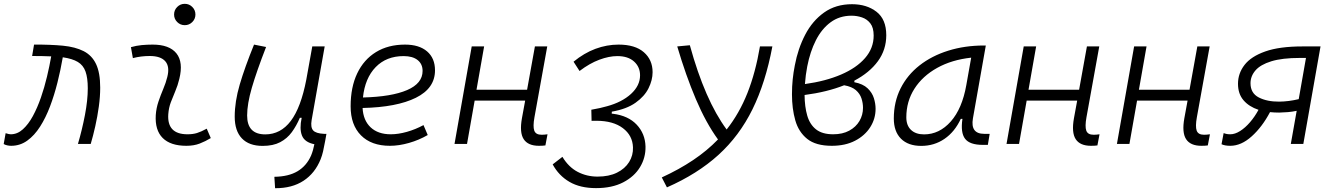

<svg xmlns="http://www.w3.org/2000/svg" viewBox="-24 -764 7076 1019"><path d="M389.6 0Q411.6 -74.7 426.8 -153.6Q441.9 -232.4 441.9 -295.4Q441.9 -350.6 429.9 -384.3Q418 -418 388.9 -435.3Q359.9 -452.6 309.1 -460L308.6 -456.5Q297.4 -391.6 280.8 -325.4Q264.2 -259.3 241.5 -199.2Q218.8 -139.2 188.7 -92Q158.7 -44.9 120.6 -17.6Q82.5 9.8 35.2 9.8Q26.4 9.8 15.9 7.8Q5.4 5.9 -4.4 0.5L5.9 -57.1Q17.1 -53.7 22.7 -52.5Q28.3 -51.3 33.2 -51.3Q67.9 -51.3 97.2 -77.6Q126.5 -104 150.4 -147.9Q174.3 -191.9 193.1 -246.1Q211.9 -300.3 225.3 -356.9Q238.8 -413.6 247.6 -463.9V-464.8Q225.6 -465.8 200.4 -466.3Q175.3 -466.8 146.5 -466.8L156.7 -527.3Q244.1 -527.8 309.8 -521.5Q375.5 -515.1 419.7 -492.7Q463.9 -470.2 485.8 -424.1Q507.8 -377.9 507.8 -298.8Q507.8 -251.5 500.5 -198.5Q493.2 -145.5 481.7 -94.2Q470.2 -43 457.5 0Z M1073.2 -81.1 1094.7 -31.2Q1066.9 -14.2 1036.1 -2.2Q1005.4 9.8 965.3 9.8Q880.9 9.8 839.4 -31.7Q797.9 -73.2 802.7 -153.3Q805.2 -189.9 816.9 -224.6Q828.6 -259.3 842.5 -292Q856.4 -324.7 863.8 -355Q877.9 -410.2 853.5 -438.5Q829.1 -466.8 770.5 -466.8Q724.1 -466.8 681.2 -455.6L670.9 -513.7Q699.7 -522 728.5 -524.7Q757.3 -527.3 786.1 -527.3Q875 -527.3 912.4 -480.7Q949.7 -434.1 927.7 -345.2Q919.4 -310.5 906.5 -280.5Q893.6 -250.5 882.6 -221.2Q871.6 -191.9 869.1 -157.7Q861.8 -51.3 971.2 -51.3Q1000 -51.3 1021.7 -58.1Q1043.5 -64.9 1073.2 -81.1ZM956.5 -630.4Q933.1 -630.4 916.5 -647Q899.9 -663.6 899.9 -687Q899.9 -710.4 916.5 -727.1Q933.1 -743.7 956.5 -743.7Q980 -743.7 996.6 -727.1Q1013.2 -710.4 1013.2 -687Q1013.2 -663.6 996.6 -647Q980 -630.4 956.5 -630.4Z M1436 234.9 1432.1 174.3Q1507.3 173.3 1555.2 144.8Q1603 116.2 1627 61.5Q1632.8 47.4 1637 32.7Q1641.1 18.1 1644.5 1.5Q1592.8 -8.8 1578.6 -44.7Q1564.5 -80.6 1577.1 -138.7H1567.4Q1549.3 -96.2 1524.7 -62.5Q1500 -28.8 1462.9 -9.3Q1425.8 10.3 1370.1 10.3Q1297.9 10.3 1259.8 -29.5Q1221.7 -69.3 1221.7 -145Q1221.7 -224.6 1248.3 -315.2Q1274.9 -405.8 1324.2 -527.3L1388.2 -514.6Q1337.9 -385.3 1312.7 -298.8Q1287.6 -212.4 1287.6 -150.9Q1287.6 -50.8 1383.8 -50.8Q1465.3 -50.8 1519.3 -122.1Q1573.2 -193.4 1601.6 -341.3L1633.3 -517.6H1699.2L1629.9 -126.5Q1623.5 -88.4 1637.9 -72Q1652.3 -55.7 1695.3 -53.7H1708.5L1701.7 -15.6L1700.7 -10.7Q1695.8 16.6 1690.7 39.1Q1685.5 61.5 1677.7 81.1Q1647.9 155.3 1586.9 195.3Q1525.9 235.4 1436 234.9Z M2049.8 -51.3Q2089.8 -51.3 2135.5 -64.2Q2181.2 -77.1 2223.6 -100.1L2246.1 -47.4Q2199.7 -20.5 2146.7 -5.4Q2093.8 9.8 2045.4 9.8Q1946.8 9.8 1891.8 -45.7Q1836.9 -101.1 1836.9 -199.7Q1836.9 -301.3 1871.8 -374.5Q1906.7 -447.8 1971.4 -487.5Q2036.1 -527.3 2125.5 -527.3Q2200.7 -527.3 2242.7 -491.2Q2284.7 -455.1 2284.7 -390.6Q2284.7 -295.4 2183.1 -245.1Q2081.5 -194.8 1900.4 -190.9Q1903.8 -125 1943.1 -88.1Q1982.4 -51.3 2049.8 -51.3ZM1902.3 -246.6Q2054.2 -250.5 2136.5 -285.9Q2218.8 -321.3 2218.8 -387.7Q2218.8 -424.3 2192.4 -445.3Q2166 -466.3 2118.2 -466.3Q2026.9 -466.3 1970 -408Q1913.1 -349.6 1902.3 -246.6Z M2388.2 0 2479.5 -517.6H2545.4L2504.9 -287.6H2773.4L2814.9 -517.6H2880.4L2812.5 -141.6Q2803.7 -92.8 2811.5 -70.8Q2819.3 -48.8 2850.6 -48.8Q2863.8 -48.8 2881.8 -51.3L2870.6 7.8Q2856.9 9.8 2836.4 9.8Q2778.3 9.8 2755.4 -25.4Q2732.4 -60.5 2746.1 -136.7L2763.2 -230H2495.1L2454.6 0Z M3139.2 234.4Q3055.2 234.4 2998.3 201.2Q2941.4 168 2909.2 108.4L2960.9 68.4Q2993.7 123 3042 148.2Q3090.3 173.3 3147.5 173.3Q3208 173.3 3250.5 152.3Q3293 131.3 3314.9 95.9Q3336.9 60.5 3335.4 18.1Q3333.5 -44.9 3281.7 -84Q3230 -123 3141.1 -123Q3137.7 -123 3131.6 -123Q3125.5 -123 3115.7 -122.6L3114.3 -181.6Q3165 -190.4 3197.8 -200.2Q3276.9 -221.7 3325 -265.6Q3373 -309.6 3373 -364.3Q3373 -408.7 3341.1 -437.5Q3309.1 -466.3 3252.4 -466.3Q3208.5 -466.3 3156.7 -447Q3105 -427.7 3051.8 -387.2L3020 -436.5Q3075.7 -482.4 3136.2 -504.9Q3196.8 -527.3 3258.8 -527.3Q3346.7 -527.3 3393.1 -486.8Q3439.5 -446.3 3439.5 -380.9Q3439.5 -338.9 3418 -295.7Q3396.5 -252.4 3349.1 -218.8Q3301.8 -185.1 3223.1 -171.4L3222.7 -160.6L3229.5 -160.2Q3310.5 -149.9 3355.2 -102.3Q3399.9 -54.7 3401.9 13.2Q3403.3 72.3 3373 122.6Q3342.8 172.9 3283.7 203.6Q3224.6 234.4 3139.2 234.4Z M3515.6 230.5 3488.3 177.7Q3580.6 135.3 3654.5 85.7Q3728.5 36.1 3786.6 -23.9Q3722.7 -111.8 3669.2 -237.8Q3615.7 -363.8 3570.3 -517.6L3637.2 -523.9Q3717.3 -232.4 3832.5 -76.7Q3899.9 -162.1 3942.9 -270.5Q3985.8 -378.9 4009.3 -517.6H4075.2Q4039.1 -325.2 3969.5 -183.8Q3899.9 -42.5 3788.8 58.3Q3677.7 159.2 3515.6 230.5Z M4510.3 -335.9V-327.6Q4556.2 -318.8 4580.6 -295.4Q4605 -272 4614 -242.9Q4623 -213.9 4623 -186.5Q4623 -133.8 4594.7 -89.1Q4566.4 -44.4 4514.4 -17.3Q4462.4 9.8 4390.6 9.8Q4305.7 9.8 4260 -26.9Q4214.4 -63.5 4196.8 -125.5Q4179.2 -187.5 4179.2 -263.2Q4179.2 -305.7 4183.1 -343Q4187 -380.4 4194.3 -417Q4210.9 -505.9 4249.3 -579.6Q4287.6 -653.3 4349.6 -697.5Q4411.6 -741.7 4498 -741.7Q4575.7 -741.7 4627.7 -701.7Q4679.7 -661.6 4679.7 -577.1Q4679.7 -500 4635.3 -439.2Q4590.8 -378.4 4510.3 -335.9ZM4248 -317.9Q4357.4 -333 4439.5 -368.2Q4521.5 -403.3 4567.1 -455.8Q4612.8 -508.3 4612.8 -575.2Q4612.8 -617.2 4595.2 -639.9Q4577.6 -662.6 4550.8 -671.6Q4523.9 -680.7 4495.6 -680.7Q4431.6 -680.7 4384.3 -645.8Q4336.9 -610.8 4306.2 -550.3Q4275.4 -489.7 4260.3 -411.6Q4251.5 -366.7 4248 -317.9ZM4456.1 -311.5Q4365.2 -275.4 4246.1 -259.8Q4246.6 -197.3 4260.3 -150.4Q4273.9 -103.5 4306.9 -77.4Q4339.8 -51.3 4397.9 -51.3Q4447.8 -51.3 4483.2 -70.6Q4518.6 -89.8 4537.4 -121.8Q4556.2 -153.8 4556.2 -191.9Q4556.2 -216.8 4548.1 -241.7Q4540 -266.6 4518.6 -285.4Q4497.1 -304.2 4456.1 -311.5Z M4865.2 10.3Q4795.9 10.3 4757.8 -27.8Q4719.7 -65.9 4719.7 -135.3Q4719.7 -223.1 4755.6 -294.7Q4791.5 -366.2 4856.4 -417Q4921.4 -467.8 5008.8 -495.1Q5096.2 -522.5 5198.7 -522.5H5208L5139.6 -135.7Q5125.5 -53.7 5199.2 -53.7H5228.5L5218.8 4.9H5191.9Q5122.6 4.9 5097.9 -27.6Q5073.2 -60.1 5084 -133.3H5075.2Q5043 -64 4988.5 -26.9Q4934.1 10.3 4865.2 10.3ZM4880.4 -50.8Q4961.4 -50.8 5022 -119.1Q5082.5 -187.5 5104.5 -312.5L5130.4 -458Q5027.3 -446.8 4949.7 -403.6Q4872.1 -360.4 4829.1 -293Q4786.1 -225.6 4786.1 -141.1Q4786.1 -98.1 4811 -74.5Q4835.9 -50.8 4880.4 -50.8Z M5317.9 0 5409.2 -517.6H5475.1L5434.6 -287.6H5703.1L5744.6 -517.6H5810.1L5742.2 -141.6Q5733.4 -92.8 5741.2 -70.8Q5749 -48.8 5780.3 -48.8Q5793.5 -48.8 5811.5 -51.3L5800.3 7.8Q5786.6 9.8 5766.1 9.8Q5708 9.8 5685.1 -25.4Q5662.1 -60.5 5675.8 -136.7L5692.9 -230H5424.8L5384.3 0Z M5903.8 0 5995.1 -517.6H6061L6020.5 -287.6H6289.1L6330.6 -517.6H6396L6328.1 -141.6Q6319.3 -92.8 6327.1 -70.8Q6335 -48.8 6366.2 -48.8Q6379.4 -48.8 6397.5 -51.3L6386.2 7.8Q6372.6 9.8 6352.1 9.8Q6293.9 9.8 6271 -25.4Q6248 -60.5 6261.7 -136.7L6278.8 -230H6010.7L5970.2 0Z M6765.1 -166.5Q6739.3 -166.5 6716.3 -168.9Q6674.8 -90.3 6619.1 -40.3Q6563.5 9.8 6505.4 9.8Q6476.6 9.8 6459 1.5L6470.2 -57.6Q6473.1 -56.2 6482.7 -53.7Q6492.2 -51.3 6505.4 -51.3Q6530.3 -51.3 6557.6 -68.6Q6585 -85.9 6610.4 -115.5Q6635.7 -145 6655.3 -181.2Q6605 -197.8 6575.7 -231.9Q6546.4 -266.1 6546.4 -319.3Q6546.4 -374.5 6581.1 -419.4Q6615.7 -464.4 6691.2 -491Q6766.6 -517.6 6888.2 -517.6H6984.4L6893.1 0H6826.7L6857.9 -175.8Q6834 -170.9 6811.3 -168.9Q6788.6 -167 6765.1 -166.5ZM6868.7 -237.8 6907.2 -456.5H6874.5Q6780.8 -456.5 6723.1 -438.7Q6665.5 -420.9 6639.2 -390.4Q6612.8 -359.9 6612.8 -322.3Q6612.8 -269.5 6656.7 -246.8Q6700.7 -224.1 6765.1 -224.6Q6814.9 -225.1 6868.7 -237.8Z"/></svg>

Font: Cascadia Mono Light
Style: Italic
Weight: 300
Italic angle: -10°
Monospace: yes
Designer: Aaron Bell
Foundry: Saja Typeworks
Version: Version 2404.023; ttfautohint (v1.8.4)